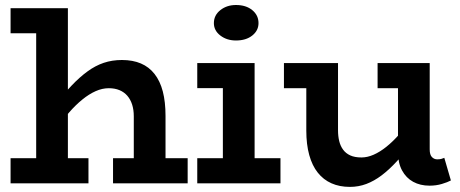

<svg xmlns="http://www.w3.org/2000/svg" viewBox="-20 -718 1803 752"><path d="M504 0V-262.4Q504 -287.9 497.6 -308.2Q491.1 -328.5 478.7 -342.9Q466.2 -357.3 448 -364.9Q429.7 -372.5 406.2 -372.5Q380.5 -372.5 354.7 -361Q328.8 -349.5 302.7 -328.3Q276.5 -307.2 250.3 -277.1Q224 -247.1 196.7 -209.2V-307.6Q229.9 -350.7 260.9 -383.3Q291.9 -415.9 322.7 -438.3Q353.4 -460.8 386.3 -471.9Q419.1 -483 457.6 -483Q500.1 -483 531.9 -469.4Q563.7 -455.9 585.4 -428.2Q607 -400.6 617.7 -359.7Q628.3 -318.7 628.3 -263.8V0ZM21.4 0V-98.5H326.5V0ZM422.7 0V-98.5H715V0ZM245.9 -686V0H121.7V-587.8H21.4V-686Z M852.9 -30.7V-471H977.2V-30.7ZM752.6 0V-98.5H1078.5V0ZM752.6 -372.8V-471H945V-372.8ZM904.2 -559.4Q868.4 -559.4 843.1 -578.8Q817.7 -598.3 817.7 -627.4Q817.7 -658.3 843.1 -678.4Q868.4 -698.4 904.2 -698.4Q943.6 -698.4 968 -678.4Q992.5 -658.3 992.5 -627.4Q992.5 -598.3 968 -578.8Q943.5 -559.4 904.2 -559.4Z M1350.5 14Q1309.8 14 1278.2 -0.1Q1246.6 -14.1 1224.7 -41.7Q1202.7 -69.2 1191.2 -110.8Q1179.7 -152.3 1179.7 -206.6V-471H1303.9V-208.2Q1303.9 -184.7 1308.6 -165.4Q1313.3 -146.1 1323.9 -131.7Q1334.4 -117.3 1351.9 -109.3Q1369.4 -101.3 1395.8 -101.3Q1418.9 -101.3 1443.3 -112Q1467.7 -122.6 1493.2 -143Q1518.7 -163.3 1544.9 -193.1Q1571.1 -222.9 1597.6 -260.3V-162.8Q1565 -119.6 1534.8 -86.7Q1504.6 -53.8 1475 -31.4Q1445.4 -9 1414.8 2.5Q1384.2 14 1350.5 14ZM1092.1 -372.5V-471H1282.3V-372.5ZM1662.3 9.2Q1626 9.2 1598.3 -5.9Q1570.6 -21 1554.7 -50.5Q1538.8 -80 1538.8 -122.2V-471H1663V-132.9Q1663 -111.8 1671.7 -102.9Q1680.3 -93.9 1692.4 -93.9Q1701.8 -93.9 1708.4 -95.6Q1715 -97.4 1720.2 -99.8L1746 -11.2Q1733 -4.2 1710.6 2.5Q1688.3 9.2 1662.3 9.2ZM1458.9 -372.5V-471H1646.9V-372.5Z"/></svg>

Font: BioRhyme ExtraBold
Style: Regular
Weight: 800
Designer: Aoife Mooney
Foundry: Aoife Mooney Type
Version: Version 1.600;gftools[0.9.33]